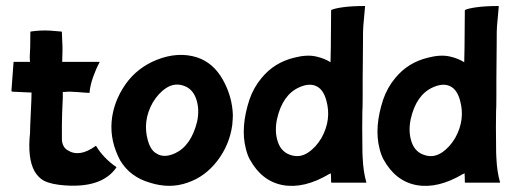

<svg xmlns="http://www.w3.org/2000/svg" viewBox="-20 -606 1703 639"><path d="M367 -50Q368 -49 367 -48Q319 20 196 11Q152 8 127 -4Q108 -14 95 -36Q71 -79 80 -164Q80 -182 82.5 -231Q85 -280 85 -298Q76 -298 50.5 -299.5Q25 -301 20 -301L18 -303L25 -398V-399Q25 -400 26 -400H53H80Q79 -407 79 -418Q81 -439 81 -499Q81 -501 82 -501Q114 -506 148 -504Q153 -504 166 -502.5Q179 -501 184 -501Q186 -501 186 -499Q186 -487 187 -472Q188 -458 188 -440Q187 -416 187 -400H310Q313 -400 311 -398Q300 -378 290 -350Q280 -322 278 -298Q278 -295 276 -297Q268 -297 239.5 -299.5Q211 -302 196 -300H189V-281Q186 -222 186 -189V-142Q187 -117 205 -106Q244 -81 298 -120Q299 -121 300 -120Q324 -80 367 -50Z M636 -415Q690 -397 721.5 -341Q753 -285 755 -223Q755 -212 753 -190Q744 -124 703.5 -71Q663 -18 604 2Q545 23 479 2Q413 -17 380 -72Q346 -136 351.5 -201.5Q357 -267 398 -326Q437 -381 502 -407Q573 -435 636 -415ZM636 -201Q645 -243 632.5 -278Q620 -313 587 -322Q559 -330 533 -313Q507 -296 488 -264Q454 -203 472 -139Q481 -106 501 -95Q526 -79 563 -96Q616 -121 636 -201Z M1199 0Q1201 2 1198 2H1084Q1082 2 1082 0Q1082 -17 1081 -30L1079 -28Q1077 -27 1076 -27Q992 23 921 10Q851 -3 811 -76Q803 -91 798 -112Q780 -182 810 -274Q824 -315 851 -347Q893 -398 959 -414Q1001 -425 1032 -418Q1059 -412 1080 -399Q1080 -422 1081 -448Q1082 -518 1082 -571V-572H1083V-573Q1093 -578 1122 -582Q1151 -586 1194 -586Q1195 -586 1195 -585L1189 -518Q1188 -512 1188 -455Q1187 -392 1187 -343V-289Q1187 -245 1186 -235Q1185 -184 1186 -124Q1186 -92 1187 -81Q1189 -35 1199 0ZM1050 -147Q1084 -208 1066 -272Q1057 -305 1037 -317Q1012 -332 975 -315Q920 -290 902 -210Q893 -168 905 -133Q917 -98 951 -89Q979 -81 1005 -98Q1031 -115 1050 -147Z M1644 0Q1646 2 1643 2H1529Q1527 2 1527 0Q1527 -17 1526 -30L1524 -28Q1522 -27 1521 -27Q1437 23 1366 10Q1296 -3 1256 -76Q1248 -91 1243 -112Q1225 -182 1255 -274Q1269 -315 1296 -347Q1338 -398 1404 -414Q1446 -425 1477 -418Q1504 -412 1525 -399Q1525 -422 1526 -448Q1527 -518 1527 -571V-572H1528V-573Q1538 -578 1567 -582Q1596 -586 1639 -586Q1640 -586 1640 -585L1634 -518Q1633 -512 1633 -455Q1632 -392 1632 -343V-289Q1632 -245 1631 -235Q1630 -184 1631 -124Q1631 -92 1632 -81Q1634 -35 1644 0ZM1495 -147Q1529 -208 1511 -272Q1502 -305 1482 -317Q1457 -332 1420 -315Q1365 -290 1347 -210Q1338 -168 1350 -133Q1362 -98 1396 -89Q1424 -81 1450 -98Q1476 -115 1495 -147Z"/></svg>

Font: Tovari Sans
Style: Bold
Weight: 700
Designer: Verneri Kontto, Denis Ignatov
Foundry: Verneri Kontto
Version: Version 1.10 May 7, 2019